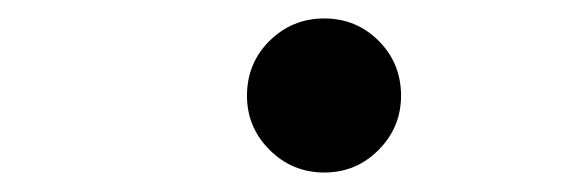

<svg xmlns="http://www.w3.org/2000/svg" viewBox="-20 -547 626 205"><path d="M326.2 -362.8Q292 -362.8 267.8 -387Q243.7 -411.1 243.7 -444.8Q243.7 -479.5 267.8 -503.4Q292 -527.3 326.2 -527.3Q360.4 -527.3 384.3 -503.4Q408.2 -479.5 408.2 -444.8Q408.2 -411.1 384.3 -387Q360.4 -362.8 326.2 -362.8Z"/></svg>

Font: Cascadia Mono NF SemiBold
Style: Italic
Weight: 600
Italic angle: -10°
Monospace: yes
Designer: Aaron Bell
Foundry: Saja Typeworks
Version: Version 2404.023; ttfautohint (v1.8.4)